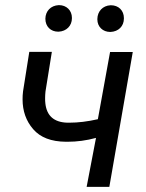

<svg xmlns="http://www.w3.org/2000/svg" viewBox="-20 -732 572 752"><path d="M157.7 -658.7C157.7 -627.9 178.7 -607.9 208 -607.9C208.5 -607.9 209 -607.9 209.5 -607.9C240.2 -609.4 261.7 -630.9 261.7 -660.6C261.7 -661.1 261.7 -661.6 261.7 -662.1C261.7 -691.4 240.2 -711.9 211.4 -711.9C210.9 -711.9 210.4 -711.9 210 -711.9C178.7 -710.4 158.2 -688.5 157.7 -658.7ZM361.3 -657.7C361.3 -657.2 361.3 -656.7 361.3 -656.2C361.3 -627 382.8 -606.9 411.6 -606.9C412.1 -606.9 412.6 -606.9 413.1 -606.9C443.8 -608.4 465.3 -628.9 465.3 -659.7C465.3 -660.2 465.3 -660.6 465.3 -661.1C465.3 -690.9 444.3 -711.4 414.6 -711.4C414.1 -711.4 413.6 -711.4 413.1 -711.4C382.3 -710 361.8 -687.5 361.3 -657.7ZM500 -528.3H411.1L363.3 -265.1C322.8 -255.9 285.6 -251.5 252.4 -251.5C249 -251.5 245.6 -251.5 242.7 -251.5C191.4 -253.4 163.1 -278.3 157.7 -326.7C156.7 -333.5 156.7 -340.3 156.7 -347.2C156.7 -356 157.2 -364.7 158.2 -374L183.1 -528.8H94.7L70.3 -374.5C68.8 -363.3 68.4 -353 68.4 -342.8C68.4 -297.4 82 -258.3 109.9 -226.1C137.7 -193.8 180.2 -177.2 238.3 -176.8C240.2 -176.8 242.7 -176.8 245.1 -176.8C281.2 -176.8 318.4 -181.6 356 -191.9L319.3 0H408.2Z"/></svg>

Font: Roboto
Style: Italic
Weight: 400
Italic angle: -12°
Designer: Google
Version: Version 2.137; 2017